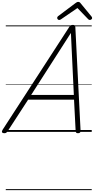

<svg xmlns="http://www.w3.org/2000/svg" viewBox="-61 -1393 993 2028"><path d="M-17 14Q-33 14 -38.5 5Q-44 -4 -35 -20L671 -1109Q679 -1121 687 -1125.5Q695 -1130 709 -1130Q722 -1130 728 -1124.5Q734 -1119 735 -1103L790 -14Q791 0 784.5 7Q778 14 763 14Q749 14 744 8.5Q739 3 738 -10L721 -340H236L21 -9Q11 5 4 9.5Q-3 14 -17 14ZM268 -390H719L688 -1045ZM564 -1182Q555 -1182 549 -1189Q543 -1196 543 -1204Q543 -1209 545 -1212.5Q547 -1216 551 -1221L736 -1360Q745 -1367 751.5 -1370Q758 -1373 766 -1373Q773 -1373 779 -1369.5Q785 -1366 790 -1359L906 -1218Q909 -1214 910.5 -1210Q912 -1206 912 -1202Q912 -1193 903.5 -1187.5Q895 -1182 888 -1182Q882 -1182 877.5 -1184.5Q873 -1187 869 -1192L757 -1308L586 -1191Q579 -1186 574 -1184Q569 -1182 564 -1182ZM0 605H908V615H0ZM0 -20H908V0H0ZM0 -505H908V-500H0ZM0 -1125H908V-1115H0Z"/></svg>

Font: Playwrite CU Guides
Style: Regular
Weight: 400
Designer: Veronika Burian, José Scaglione
Foundry: TypeTogether
Version: Version 1.003